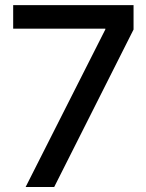

<svg xmlns="http://www.w3.org/2000/svg" viewBox="-20 -748 586 768"><path d="M82.5 0 401.4 -630.4V-633.3H32.7V-727.5H514.2V-629.9L196.8 0Z"/></svg>

Font: Inter 24pt Medium
Style: Regular
Weight: 500
Designer: Rasmus Andersson
Foundry: rsms
Version: Version 4.001;git-66647c0bb